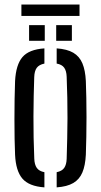

<svg xmlns="http://www.w3.org/2000/svg" viewBox="-20 -820 445 847"><path d="M46.5 -137.3Q45.1 -167.1 44.4 -207.9Q43.7 -248.6 43.7 -293.7Q43.7 -338.8 44.4 -382.7Q45.1 -426.6 46.5 -462.5Q50.3 -534.7 79.1 -568.3Q107.9 -601.9 175.9 -606.6V-539.5Q152.2 -534.7 142 -520.6Q131.9 -506.4 131 -479.8Q129.6 -440.6 128.7 -396.8Q127.8 -353 127.6 -306.6Q127.4 -260.3 128.3 -213.3Q129.3 -166.3 131.2 -120.4Q132.1 -93.8 142.4 -79.2Q152.7 -64.7 175.9 -60.4V6.6Q107.7 1.8 78.7 -32.2Q49.7 -66.3 46.5 -137.3ZM230 6.6V-60.4Q253.5 -65.1 263.3 -79.4Q273.2 -93.8 274.1 -119.2Q275.6 -164.5 276.5 -209.2Q277.5 -253.9 277.7 -298.8Q277.9 -343.7 276.9 -389.1Q276 -434.6 274.1 -481.4Q273.2 -507.5 263.1 -521.5Q253.1 -535.4 230 -539.6V-606.6Q276 -603.4 303.3 -587.4Q330.6 -571.3 343.5 -540.6Q356.4 -509.8 358.7 -462.5Q360.1 -429.6 360.8 -388.5Q361.6 -347.5 361.6 -303.5Q361.6 -259.4 360.8 -216.7Q360.1 -174 358.7 -137.3Q356.3 -89.8 343.4 -59.2Q330.5 -28.6 303.2 -12.6Q275.9 3.4 230 6.6ZM227.9 -640V-709.2H297.1V-640ZM108.3 -640V-709.2H177.5V-640ZM74.4 -799.9H330.8V-749.8H74.4Z"/></svg>

Font: Big Shoulders Stencil Text SC Thin
Style: Regular
Weight: 100
Designer: Patric King
Foundry: XO Type Co
Version: Version 2.001